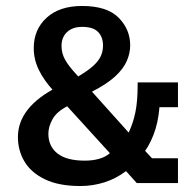

<svg xmlns="http://www.w3.org/2000/svg" viewBox="-20 -613 644 643"><path d="M249 10Q177 10 130.5 -12.5Q84 -35 62 -72Q40 -109 40 -154Q40 -204 73 -246Q106 -288 173 -322L187 -279L159 -309Q127 -344 110 -379Q93 -414 93 -452Q93 -514 136 -553.5Q179 -593 255 -593Q338 -593 377 -554Q416 -515 416 -461Q416 -435 404.5 -408.5Q393 -382 365 -356.5Q337 -331 288 -306L411 -169Q426 -201 433.5 -237.5Q441 -274 441 -330V-337H576V-254H514Q510 -202 493.5 -160Q477 -118 451 -88L450 -125L489 -83H576V0H438L402 -40Q369 -15 330 -2.5Q291 10 249 10ZM142 -165Q142 -123 172.5 -99Q203 -75 264 -75Q290 -75 311.5 -81Q333 -87 348 -100L205 -257Q170 -239 156 -214Q142 -189 142 -165ZM186 -459Q186 -435 197.5 -414Q209 -393 233 -367L270 -326L235 -353Q270 -373 289.5 -390Q309 -407 317 -424Q325 -441 325 -460Q325 -489 308.5 -506Q292 -523 255 -523Q223 -523 204.5 -505.5Q186 -488 186 -459Z"/></svg>

Font: Rokkitt SemiBold SemiBold
Style: Regular
Weight: 600
Version: Version 3.103